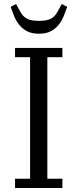

<svg xmlns="http://www.w3.org/2000/svg" viewBox="-20 -937 386 957"><path d="M55 -46H130V-652H55V-698H291V-652H216V-46H291V0H55ZM174 -769Q138 -769 114.5 -781.5Q91 -794 75.5 -813.5Q60 -833 50.5 -856.5Q41 -880 33 -903L60 -917L81 -879Q93 -856 113 -844.5Q133 -833 174 -833Q215 -833 235 -844.5Q255 -856 267 -879L288 -917L315 -903Q307 -880 297.5 -856.5Q288 -833 272.5 -813.5Q257 -794 233.5 -781.5Q210 -769 174 -769Z"/></svg>

Font: IBM Plex Serif
Style: Regular
Weight: 400
Designer: Mike Abbink, Paul van der Laan, Pieter van Rosmalen
Foundry: Bold Monday
Version: Version 3.001